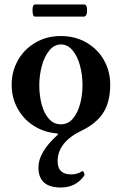

<svg xmlns="http://www.w3.org/2000/svg" viewBox="-20 -586 543 859"><path d="M151.9 163.1Q151.9 96.2 234.4 20.5Q239.7 16.1 239.7 13.7Q239.7 11.7 232.9 10.7Q176.8 5.9 131.1 -23.2Q85.4 -52.2 58.8 -100.3Q32.2 -148.4 32.2 -207Q32.2 -266.6 60.3 -316.4Q88.4 -366.2 138.7 -395.5Q189 -424.8 252 -424.8Q316.4 -424.8 366.9 -395.5Q417.5 -366.2 445.3 -316.4Q473.1 -266.6 473.1 -208Q473.1 -128.9 441.4 -80.8Q409.7 -32.7 347.7 -2.9Q237.8 49.3 237.8 135.3Q237.8 194.3 297.9 194.3Q328.1 194.3 348.1 179.2Q357.9 182.1 357.9 198.2Q320.8 252.9 252 252.9Q151.9 252.9 151.9 163.1ZM349.1 -205.1Q349.1 -251.5 337.6 -293.5Q326.2 -335.4 304.2 -361.3Q282.2 -387.2 252.9 -387.2Q222.7 -387.2 200.4 -359.9Q178.2 -332.5 167 -290.5Q155.8 -248.5 155.8 -205.1Q155.8 -157.7 166.7 -117.7Q177.7 -77.6 199.5 -53.7Q221.2 -29.8 252 -29.8Q284.7 -29.8 306.4 -55.7Q328.1 -81.5 338.6 -121.6Q349.1 -161.6 349.1 -205.1ZM136.7 -511.7Q125.5 -511.7 125.5 -540Q125.5 -565.9 136.7 -565.9H356.4Q369.6 -565.9 369.6 -541Q369.6 -511.7 354.5 -511.7Z"/></svg>

Font: JuniusX
Style: Bold
Weight: 700
Designer: Peter S. Baker
Foundry: Briery Creek Software
Version: Version 1.004